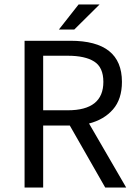

<svg xmlns="http://www.w3.org/2000/svg" viewBox="-20 -838 621 858"><path d="M294.9 -655.8Q524.9 -655.8 524.9 -472.2Q524.9 -395 484.9 -349.1Q444.8 -303.2 377.9 -286.1L543.9 0H450.2L292 -276.9H172.9V0H89.8V-655.8ZM283.2 -345.2Q441.9 -345.2 441.9 -472.2Q441.9 -537.1 400.9 -563Q359.9 -588.9 283.2 -588.9H172.9V-345.2ZM312 -706.1H243.2L331.1 -817.9H424.8Z"/></svg>

Font: SourceSansPro-Regular
Style: Regular
Weight: 400
Designer: Paul D. Hunt
Foundry: Adobe Systems Incorporated
Version: Version 1.050;PS Version 1.000;hotconv 1.0.70;makeotf.lib2.5